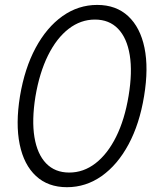

<svg xmlns="http://www.w3.org/2000/svg" viewBox="-20 -758 639 788"><path d="M254.9 10.3Q177.2 10.3 127.7 -35.6Q78.1 -81.5 60.8 -165.5Q43.5 -249.5 62 -363.3Q81.1 -477.5 126.2 -561.5Q171.4 -645.5 236.3 -691.7Q301.3 -737.8 378.9 -737.8Q456.5 -737.8 506.1 -691.7Q555.7 -645.5 573 -561.8Q590.3 -478 571.3 -363.3Q552.7 -249.5 507.6 -165.5Q462.4 -81.5 397.5 -35.6Q332.5 10.3 254.9 10.3ZM264.2 -49.8Q322.8 -49.8 372.1 -87.9Q421.4 -126 456.5 -196.5Q491.7 -267.1 507.8 -364.7Q523.9 -461.9 512.5 -532Q501 -602.1 464.6 -639.9Q428.2 -677.7 369.6 -677.7Q311 -677.7 261.7 -639.6Q212.4 -601.6 177.2 -530.8Q142.1 -460 125.5 -362.3Q109.9 -265.1 121.3 -195.3Q132.8 -125.5 169.2 -87.6Q205.6 -49.8 264.2 -49.8Z"/></svg>

Font: Inter 28pt Light
Style: Italic
Weight: 300
Italic angle: -9.3988°
Designer: Rasmus Andersson
Foundry: rsms
Version: Version 4.001;git-66647c0bb